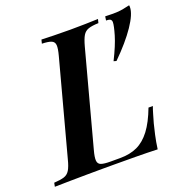

<svg xmlns="http://www.w3.org/2000/svg" viewBox="-169 -835 912 951"><g transform="rotate(-20 287.0 -359.5)"><path d="M553 -210Q547 -194 541 -173Q535 -152 528 -128Q523 -109 515 -73.5Q507 -38 502 0Q451 -2 387.5 -2.5Q324 -3 274 -3Q250 -3 212.5 -3Q175 -3 131.5 -2.5Q88 -2 43.5 -1.5Q-1 -1 -40 0L-36 -20Q-2 -22 17 -28Q36 -34 47 -52Q58 -70 67 -106L200 -602Q210 -639 208.5 -656.5Q207 -674 191.5 -680.5Q176 -687 142 -688L147 -708Q171 -707 212 -706Q253 -705 299 -705Q340 -705 378.5 -706Q417 -707 445 -708L440 -688Q406 -687 387 -680.5Q368 -674 357.5 -656.5Q347 -639 337 -602L204 -106Q194 -70 195.5 -52Q197 -34 213 -28.5Q229 -23 262 -23H313Q365 -23 403.5 -41Q442 -59 473 -100Q504 -141 530 -210ZM446 -485Q481 -555 495 -602.5Q509 -650 509 -668Q509 -677 503.5 -682Q498 -687 480 -687L483 -708Q495 -708 504.5 -707.5Q514 -707 524 -707Q555 -707 575.5 -711Q596 -715 613 -719Q614 -717 614 -709Q614 -673 573 -612.5Q532 -552 460 -481Z"/></g></svg>

Font: Playfair Display SemiBold
Style: Italic
Weight: 600
Italic angle: -14°
Designer: Claus Eggers Sørensen
Foundry: Claus Eggers Sørensen
Version: Version 1.203